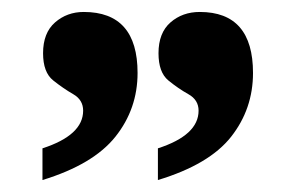

<svg xmlns="http://www.w3.org/2000/svg" viewBox="-20 -667 494 321"><path d="M51 -366Q136 -392 173 -438.5Q210 -485 210 -545Q210 -647 120 -647Q92 -647 72 -629.5Q52 -612 52 -578Q52 -546 69 -532.5Q86 -519 102.5 -509.5Q119 -500 119 -482Q119 -441 51 -419ZM244 -366Q330 -392 366.5 -438.5Q403 -485 403 -545Q403 -647 314 -647Q285 -647 265 -629.5Q245 -612 245 -578Q245 -546 261.5 -532.5Q278 -519 295 -509.5Q312 -500 312 -482Q312 -441 244 -419Z"/></svg>

Font: Noto Serif Hebrew SemiCondensed Extra
Style: Regular
Weight: 800
Width: 4
Designer: Monotype Design Team
Foundry: Monotype Imaging Inc.
Version: Version 1.901